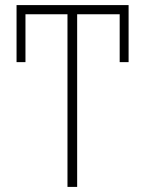

<svg xmlns="http://www.w3.org/2000/svg" viewBox="-20 -734 570 754"><path d="M245 0V-678H80V-490H45V-714H485V-490H450V-678H283V0Z"/></svg>

Font: Noto Sans Mono Condensed ExtraLight
Style: Regular
Weight: 200
Width: 3
Designer: Monotype Design Team
Foundry: Monotype Imaging Inc.
Version: Version 2.014; ttfautohint (v1.8.4.7-5d5b)